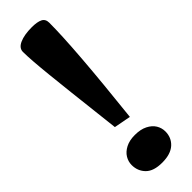

<svg xmlns="http://www.w3.org/2000/svg" viewBox="-227 -641 663 663"><g transform="rotate(-45 104.5 -309.5)"><path d="M136.2 -175.8Q169.4 -481.4 169.4 -602.5Q169.4 -620.6 155.8 -627.4Q142.1 -634.3 115.7 -634.3Q78.6 -634.3 56.2 -624.3Q33.7 -614.3 33.7 -595.7Q33.7 -559.6 42.5 -474.9Q51.3 -390.1 65.9 -264.6L74.7 -187.5ZM187.5 -53.7Q187.5 -70.8 178.5 -85.7Q169.4 -100.6 150.6 -110.1Q131.8 -119.6 104 -119.6Q77.6 -119.6 59.3 -110.1Q41 -100.6 32 -85.7Q22.9 -70.8 22.9 -53.7Q22.9 -24.4 42.5 -4.6Q62 15.1 103.5 15.1Q145 15.1 166.3 -4.2Q187.5 -23.4 187.5 -53.7Z"/></g></svg>

Font: Neuton
Style: Bold
Weight: 700
Designer: Brian M Zick
Foundry: Brian M Zick
Version: Version 1.560